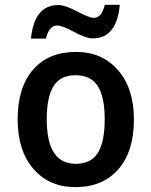

<svg xmlns="http://www.w3.org/2000/svg" viewBox="-20 -766 628 796"><path d="M292 9.8Q184.1 9.8 118.7 -65.7Q53.2 -141.1 53.2 -271Q53.2 -404.3 117.4 -477.5Q181.6 -550.8 294.9 -550.8Q403.3 -550.8 469.2 -475.3Q535.2 -399.9 535.2 -271Q535.2 -137.7 470.5 -64Q405.8 9.8 292 9.8ZM293.9 -86.9Q357.9 -86.9 386 -132.8Q414.1 -178.7 414.1 -271Q414.1 -363.8 385.5 -408.9Q356.9 -454.1 293 -454.1Q230 -454.1 201.9 -408.7Q173.8 -363.3 173.8 -271Q173.8 -86.9 293.9 -86.9ZM170.4 -606H108.4Q122.1 -745.1 221.7 -745.1Q249.5 -745.1 299.8 -718.8Q349.6 -691.9 369.6 -691.9Q401.4 -691.9 414.6 -746.1H476.6Q464.4 -606.9 363.8 -606.9Q336.4 -606.9 287.1 -633.8Q237.8 -660.2 216.8 -660.2Q183.6 -660.2 170.4 -606Z"/></svg>

Font: Droid Sans TV
Style: Bold
Weight: 600
Version: Version 1.00